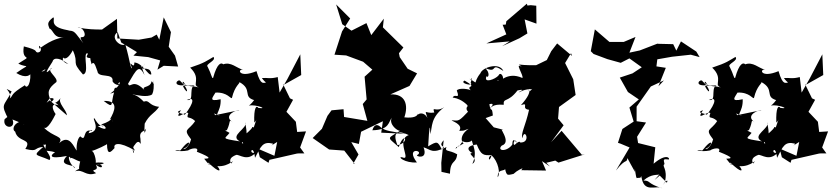

<svg xmlns="http://www.w3.org/2000/svg" viewBox="-50 -881 4519 1039"><path d="M219 -349C266 -356 219 -319 226 -335C201 -384 214 -405 255 -437C267 -461 195 -500 232 -514C184 -466 203 -500 234 -547C241 -575 280 -565 320 -534C243 -560 344 -610 295 -602C275 -569 305 -535 344 -609C380 -530 331 -555 399 -478C434 -485 401 -574 418 -592C446 -596 379 -559 466 -568C451 -580 426 -595 446 -533C461 -561 474 -498 477 -497C479 -455 567 -490 559 -441C572 -417 607 -417 589 -430C615 -452 587 -402 546 -374C637 -399 557 -427 569 -386C546 -319 571 -288 511 -335C594 -337 572 -282 544 -234C570 -257 556 -188 561 -250C539 -248 581 -236 497 -207C527 -202 539 -164 479 -198C537 -211 498 -170 462 -240C441 -248 507 -170 428 -160C432 -161 439 -190 449 -172C393 -191 420 -108 385 -143C373 -138 362 -103 365 -66C352 -80 326 -160 270 -106C298 -147 239 -136 186 -192C205 -172 241 -244 251 -264C235 -285 220 -328 267 -311C234 -345 241 -301 279 -351C259 -326 311 -286 312 -257L219 -338L202 -325ZM672 -580 752 -572 817 -554 802 -504 836 -525 914 -521 897 -580 863 -628 875 -707 836 -787 812 -666 798 -694 770 -678 701 -666 585 -673 583 -779 502 -721C395 -722 408 -730 371 -730C400 -741 427 -678 392 -680C383 -680 383 -673 401 -647C354 -705 357 -717 314 -715C337 -716 324 -715 296 -722C213 -742 252 -781 238 -787C200 -758 211 -747 218 -726C239 -722 241 -663 305 -683C276 -674 239 -674 163 -618C153 -660 193 -599 153 -597C133 -603 165 -608 79 -630C63 -538 140 -594 49 -537C100 -509 118 -543 38 -486C88 -455 118 -470 124 -497C138 -469 94 -447 196 -507C187 -482 142 -498 111 -516C125 -425 93 -396 85 -420C1 -368 25 -367 3 -348C18 -387 -48 -418 13 -386C-30 -301 -49 -323 -3 -233C5 -267 -2 -253 -25 -236C-39 -185 38 -178 18 -234C-19 -235 9 -148 16 -235C135 -189 46 -208 83 -224C28 -228 11 -179 32 -169C47 -108 127 -134 87 -75C160 -57 129 -82 184 -86C124 -33 142 -49 218 -15C236 -37 180 -76 180 -122C138 -112 205 -114 180 -180C132 -100 183 -94 199 -99C190 -50 197 -73 248 -57C224 -43 208 -17 312 -37C258 21 354 5 356 29C316 0 316 -58 335 -20C321 -45 399 13 386 -15C358 87 417 2 356 46C402 32 413 77 470 56C427 28 492 52 469 11C509 -4 516 48 469 10C525 9 528 -7 460 0C479 21 463 -66 445 -64C462 -66 542 -104 529 -103C529 -34 552 -60 570 -80C562 -103 591 -119 681 -66C642 -122 699 -106 664 -109C709 -106 614 -147 672 -67C684 -33 653 -69 680 -98C710 -144 715 -64 710 -131C700 -177 738 -166 742 -190C727 -131 732 -184 733 -212C760 -264 784 -264 811 -303C753 -309 760 -343 728 -331C665 -395 650 -355 670 -370C689 -367 747 -352 773 -370C785 -397 780 -405 783 -448C778 -406 784 -435 770 -441C764 -398 699 -423 742 -382C668 -468 655 -396 643 -428C691 -510 702 -533 732 -475C702 -562 718 -494 735 -539C714 -490 685 -534 690 -512C731 -506 765 -520 769 -479C754 -467 723 -540 677 -543C678 -495 639 -576 665 -511C654 -513 656 -544 628 -641C600 -624 543 -680 587 -707L606 -651L691 -599Z M1114 -256C1105 -286 1107 -251 1150 -260C1096 -250 1148 -272 1144 -344C1073 -328 1103 -356 1116 -380C1182 -383 1199 -343 1205 -351C1221 -419 1251 -430 1245 -437C1319 -397 1261 -358 1326 -339C1361 -392 1316 -319 1297 -310C1335 -317 1406 -289 1348 -297C1337 -314 1323 -297 1326 -218C1343 -232 1343 -255 1323 -191C1298 -208 1336 -140 1318 -194C1288 -153 1251 -149 1266 -102C1237 -125 1308 -83 1276 -219C1296 -188 1187 -147 1248 -116C1137 -133 1171 -131 1192 -162C1137 -196 1130 -156 1178 -177C1202 -226 1183 -238 1212 -217C1147 -259 1242 -290 1245 -285L1091 -253ZM1403 0 1408 -16 1557 -50 1568 -51H1597L1574 -83L1606 -170L1558 -167L1551 -222L1500 -276L1536 -341L1519 -349L1481 -427L1482 -420L1580 -475L1575 -587L1505 -453L1463 -380L1453 -464C1412 -453 1397 -461 1367 -459C1411 -397 1397 -480 1386 -432C1378 -438 1362 -412 1338 -496C1239 -455 1234 -511 1266 -503C1229 -513 1200 -548 1158 -533C1148 -543 1126 -543 1103 -459C1096 -455 1095 -478 1074 -519C1058 -535 1123 -552 1105 -573C1068 -552 1061 -542 979 -515C1043 -454 984 -421 1026 -408C986 -416 965 -422 1011 -398C1018 -394 977 -430 940 -414C970 -358 973 -400 927 -441C917 -461 871 -412 952 -420C936 -470 914 -399 1021 -423C957 -425 1011 -330 961 -340C1002 -359 1003 -329 950 -260C941 -268 887 -269 929 -285C886 -217 955 -284 969 -269C956 -230 973 -258 1006 -226C970 -171 937 -187 984 -127C974 -88 946 -67 943 -76C983 -91 989 -148 925 -66C870 -76 911 -55 968 -67C982 -78 1030 -88 1015 -60C1103 -25 1082 -23 1055 -22C1104 41 1077 -2 1120 -23C1091 -13 1084 36 1076 -2C1141 60 1149 45 1126 18C1192 24 1230 -34 1201 4C1174 -38 1260 -49 1227 -43C1248 -46 1288 -4 1336 -57C1287 -38 1321 -113 1330 -27C1362 -90 1372 -117 1426 -104C1433 -99 1388 -75 1450 -113L1435 -38L1344 -77L1356 -30Z M2338 0 2351 -122C2313 -82 2375 -92 2340 -74C2318 -117 2316 -118 2267 -89C2273 -200 2277 -217 2279 -155C2290 -195 2279 -244 2354 -301C2307 -270 2288 -311 2300 -272C2250 -264 2246 -297 2263 -243C2237 -291 2186 -255 2217 -240C2195 -304 2247 -234 2138 -246C2161 -311 2145 -375 2062 -370L2166 -416L2207 -484L2156 -509L2113 -572L2109 -593L2133 -624L2022 -733L2027 -780L1959 -691L1933 -756L1852 -715L1802 -750L1769 -857L1845 -781L1801 -711L1760 -585L1823 -581L1915 -547L1965 -504L1923 -466L1934 -343L1913 -318L1938 -227L1812 -248L1809 -290L1744 -284L1722 -254L1692 -184L1642 -134L1731 -72L1813 -66L1870 7L1862 4L1890 -45L1851 -112L1892 -102L1904 -168L2022 -225L2013 -163L2145 -157C2071 -169 2031 -173 2014 -191C2031 -163 1985 -244 1965 -176C2060 -178 2051 -223 2071 -244C2046 -206 2125 -149 2129 -182C2041 -125 2041 -146 2108 -85C2137 -176 2171 -111 2101 -95C2066 -181 2118 -171 2162 -150C2089 -124 2181 -6 2126 -30C2097 -35 2142 3 2206 -2C2140 -90 2250 -66 2208 -42C2194 -36 2269 -12 2242 -84C2282 -72 2286 -46 2366 -85C2355 -58 2379 -72 2424 -46C2418 9 2387 -20 2385 59L2339 49Z M2906 0 2955 -12 2972 -1 3115 -46 3099 -43 2989 -173 2932 -111 3000 -203 2970 -239 2975 -302 3065 -367 3052 -452 3008 -540 3040 -593 3046 -578 2965 -646 2933 -604 2909 -556 2851 -528C2731 -527 2755 -542 2773 -519C2732 -548 2785 -472 2777 -459C2690 -498 2654 -427 2640 -447C2698 -426 2663 -506 2648 -473C2631 -452 2564 -427 2583 -469C2593 -454 2605 -490 2573 -514C2650 -478 2597 -549 2674 -497C2651 -547 2559 -515 2550 -485C2503 -426 2547 -424 2490 -455C2501 -442 2510 -483 2497 -432C2517 -412 2433 -430 2464 -445C2544 -399 2463 -425 2500 -390C2496 -399 2431 -408 2422 -391C2442 -338 2410 -378 2400 -353C2370 -350 2423 -366 2477 -314C2502 -269 2504 -307 2503 -314C2448 -310 2490 -253 2492 -286C2429 -220 2436 -228 2394 -230C2391 -227 2460 -208 2435 -173C2466 -174 2454 -173 2486 -184C2426 -143 2454 -99 2461 -106C2393 -66 2427 -98 2415 -74C2455 -124 2407 -48 2464 -131C2413 -113 2534 -89 2504 -155C2488 -109 2544 -76 2506 6C2549 -23 2467 -52 2508 -53C2492 -57 2456 -90 2530 -99C2553 -41 2567 -39 2611 -42C2595 9 2587 -37 2610 -40C2647 -8 2659 61 2643 78C2643 17 2702 62 2678 12C2692 72 2690 69 2729 60C2770 21 2821 20 2809 24C2840 -42 2819 -40 2771 40L2905 42L2883 -9L2926 20ZM2617 -256C2612 -313 2607 -264 2598 -317C2627 -327 2618 -303 2590 -292C2615 -299 2612 -319 2676 -314C2672 -354 2698 -323 2750 -391C2739 -389 2806 -406 2757 -382C2767 -381 2771 -394 2817 -399C2838 -390 2872 -443 2817 -387C2792 -403 2851 -403 2769 -312C2817 -329 2766 -292 2813 -287C2794 -200 2767 -159 2777 -133C2788 -197 2829 -104 2761 -110C2755 -71 2786 -145 2735 -97C2721 -97 2737 -140 2747 -108C2727 -132 2724 -124 2722 -98C2690 -56 2637 -65 2665 -93C2725 -112 2637 -203 2673 -179L2622 -192L2578 -242ZM2667 -631 2761 -674 2804 -700 2789 -776 2853 -753 2852 -850 2822 -853 2804 -851 2801 -861 2690 -766 2687 -748 2670 -747 2690 -695 2582 -646 2708 -657Z M3559 108C3574 66 3512 155 3548 105C3565 30 3529 19 3546 7C3538 -23 3542 -20 3569 -18C3577 -24 3556 -54 3487 5L3496 -84L3403 -107L3382 -237L3392 -132L3446 -218L3395 -225V-304L3472 -413L3543 -446L3513 -414L3553 -514L3501 -522L3487 -536L3499 -496L3507 -560L3587 -574L3688 -585L3736 -572L3718 -602L3635 -657L3610 -607L3593 -642L3510 -644L3508 -645L3412 -608L3356 -596L3389 -681L3325 -654H3248L3169 -722L3147 -604L3162 -589L3237 -561L3309 -541L3356 -565L3423 -517L3373 -484L3304 -461L3348 -383L3407 -343L3356 -299L3379 -223L3318 -183L3294 -108L3307 -104L3357 -83L3283 42C3344 -36 3339 13 3347 -35C3333 -44 3348 -20 3386 49C3383 -6 3390 95 3398 82C3458 77 3398 91 3421 73C3433 169 3500 118 3534 138C3449 112 3473 96 3432 96C3475 58 3508 68 3518 63L3492 93L3520 69Z M3939 -256C3930 -286 3932 -251 3975 -260C3921 -250 3973 -272 3969 -344C3898 -328 3928 -356 3941 -380C4007 -383 4024 -343 4030 -351C4046 -419 4076 -430 4070 -437C4144 -397 4086 -358 4151 -339C4186 -392 4141 -319 4122 -310C4160 -317 4231 -289 4173 -297C4162 -314 4148 -297 4151 -218C4168 -232 4168 -255 4148 -191C4123 -208 4161 -140 4143 -194C4113 -153 4076 -149 4091 -102C4062 -125 4133 -83 4101 -219C4121 -188 4012 -147 4073 -116C3962 -133 3996 -131 4017 -162C3962 -196 3955 -156 4003 -177C4027 -226 4008 -238 4037 -217C3972 -259 4067 -290 4070 -285L3916 -253ZM4228 0 4233 -16 4382 -50 4393 -51H4422L4399 -83L4431 -170L4383 -167L4376 -222L4325 -276L4361 -341L4344 -349L4306 -427L4307 -420L4405 -475L4400 -587L4330 -453L4288 -380L4278 -464C4237 -453 4222 -461 4192 -459C4236 -397 4222 -480 4211 -432C4203 -438 4187 -412 4163 -496C4064 -455 4059 -511 4091 -503C4054 -513 4025 -548 3983 -533C3973 -543 3951 -543 3928 -459C3921 -455 3920 -478 3899 -519C3883 -535 3948 -552 3930 -573C3893 -552 3886 -542 3804 -515C3868 -454 3809 -421 3851 -408C3811 -416 3790 -422 3836 -398C3843 -394 3802 -430 3765 -414C3795 -358 3798 -400 3752 -441C3742 -461 3696 -412 3777 -420C3761 -470 3739 -399 3846 -423C3782 -425 3836 -330 3786 -340C3827 -359 3828 -329 3775 -260C3766 -268 3712 -269 3754 -285C3711 -217 3780 -284 3794 -269C3781 -230 3798 -258 3831 -226C3795 -171 3762 -187 3809 -127C3799 -88 3771 -67 3768 -76C3808 -91 3814 -148 3750 -66C3695 -76 3736 -55 3793 -67C3807 -78 3855 -88 3840 -60C3928 -25 3907 -23 3880 -22C3929 41 3902 -2 3945 -23C3916 -13 3909 36 3901 -2C3966 60 3974 45 3951 18C4017 24 4055 -34 4026 4C3999 -38 4085 -49 4052 -43C4073 -46 4113 -4 4161 -57C4112 -38 4146 -113 4155 -27C4187 -90 4197 -117 4251 -104C4258 -99 4213 -75 4275 -113L4260 -38L4169 -77L4181 -30Z"/></svg>

Font: Hussar Lance
Style: Regular
Weight: 700
Foundry: Cannot Into Space Fonts, PlusOne Fonts
Version: Version 2.27